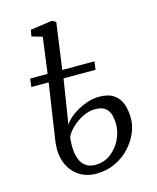

<svg xmlns="http://www.w3.org/2000/svg" viewBox="-121 -890 807 985"><g transform="rotate(-15 283.0 -397.5)"><path d="M193.5 -268Q207 -292 238 -314.8Q269 -337.5 307.5 -352.2Q346 -367 381 -367Q430.5 -367 459.2 -347.5Q488 -328 500 -294Q512 -260 512 -216.5Q512 -180 495 -140.2Q478 -100.5 446 -66.2Q414 -32 368.8 -10.5Q323.5 11 267 11Q215.5 11 175.8 -15.5Q136 -42 116.8 -91.5Q97.5 -141 108 -210.5L152 -505H60L65.5 -548.5H158L183.5 -739L127.5 -755.5L133.5 -789L249.5 -806L270 -794L236 -548.5H407L401 -505H231ZM343.5 -310.5Q313 -310.5 280.2 -294.2Q247.5 -278 221.8 -253.5Q196 -229 185.5 -204Q184 -190 183.2 -176.2Q182.5 -162.5 183 -149.5Q184 -115.5 194 -89.2Q204 -63 224 -48.5Q244 -34 274.5 -34Q321 -34 356.2 -60.5Q391.5 -87 411 -127Q430.5 -167 430.5 -206.5Q430.5 -234.5 424.2 -258Q418 -281.5 399.5 -296Q381 -310.5 343.5 -310.5Z"/></g></svg>

Font: Merriweather 7pt Light
Style: Italic
Weight: 300
Italic angle: -7.8°
Designer: Eben Sorkin
Foundry: Eben Sorkin
Version: Version 2.200;gftools[0.9.31]